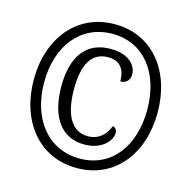

<svg xmlns="http://www.w3.org/2000/svg" viewBox="-107 -832 945 948"><g transform="rotate(15 365.5 -357.5)"><path d="M366 10C560 10 682 -146 682 -358C682 -568 561 -725 366 -725C172 -725 49 -568 49 -358C49 -149 170 10 366 10ZM368 -39C207 -39 102 -170 102 -358C102 -543 204 -676 367 -676C529 -676 629 -545 629 -358C629 -172 531 -39 368 -39ZM372 -112C462 -112 508 -167 508 -207C508 -223 501 -231 486 -237C469 -193 437 -156 378 -156C298 -156 253 -229 253 -364C253 -486 289 -559 377 -559C445 -559 464 -510 464 -459C491 -459 512 -475 512 -507C512 -553 471 -602 378 -602C251 -602 189 -511 189 -362C189 -202 256 -112 372 -112Z"/></g></svg>

Font: Noto Serif Georgian Condensed SemiBold
Style: Regular
Weight: 600
Width: 3
Designer: Monotype Design Team, Akaki Razmadze
Foundry: Google LLC
Version: Version 2.003